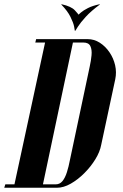

<svg xmlns="http://www.w3.org/2000/svg" viewBox="-84 -883 580 903"><path d="M-64 0H184Q215 0 248.5 -19Q282 -38 312.5 -68.5Q343 -99 364.5 -134Q386 -169 392 -202L458 -510Q465 -543 457.5 -576Q450 -609 431 -637Q412 -665 385.5 -682Q359 -699 328 -699H86L82 -683H128L-16 -16H-59ZM178 -16H118L259 -683H308Q333 -683 341 -666Q349 -649 346.5 -623Q344 -597 338 -570L245 -131Q239 -99 230.5 -72.5Q222 -46 209.5 -31Q197 -16 178 -16ZM384 -863 386 -862Q344 -831 319 -803.5Q294 -776 283 -758.5Q272 -741 270 -738H268L284 -813Q286 -815 297 -824.5Q308 -834 329.5 -845Q351 -856 384 -863ZM206 -863Q251 -853 268 -834.5Q285 -816 286 -813L270 -738H268Q268 -741 264.5 -758.5Q261 -776 247.5 -803.5Q234 -831 204 -862Z"/></svg>

Font: Emberly Black
Style: Italic
Weight: 900
Italic angle: -12°
Designer: Rajesh Rajput
Foundry: Rajesh Rajput
Version: Version 1.000